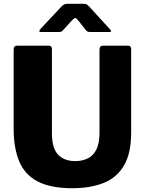

<svg xmlns="http://www.w3.org/2000/svg" viewBox="-20 -983 764 1013"><path d="M672 -284Q672 -174 634 -109.5Q596 -45 526 -17.5Q456 10 362 10Q247 10 179 -25.5Q111 -61 81.5 -131.5Q52 -202 52 -304V-721Q52 -742 70 -742H237Q254 -742 254 -723V-280Q254 -201 286.5 -167Q319 -133 377 -133Q413 -133 442.5 -147Q472 -161 488.5 -194Q505 -227 505 -283V-721Q505 -742 523 -742H656Q672 -742 672 -723V-284ZM435 -822 392 -876Q382 -888 377 -888Q372 -888 360 -876L311 -822Q305 -816 300.5 -815Q296 -814 287 -814H196Q188 -814 187.5 -818.5Q187 -823 194 -831L304 -948Q311 -956 318 -959.5Q325 -963 338 -963H423Q433 -963 438.5 -959Q444 -955 449 -950L558 -831Q575 -814 557 -814H460Q452 -814 446 -815Q440 -816 435 -822Z"/></svg>

Font: Libre Franklin Thin ExtraBold
Style: Regular
Weight: 800
Version: Version 3.000